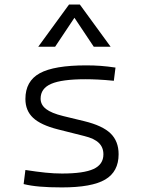

<svg xmlns="http://www.w3.org/2000/svg" viewBox="-20 -815 626 845"><path d="M252.9 9.8Q196.3 9.8 156 6.3Q115.7 2.9 84 -4.9L91.8 -66.9Q142.1 -59.1 180.2 -55.2Q218.3 -51.3 252.9 -51.3Q348.6 -51.3 391.8 -71.3Q435.1 -91.3 435.1 -135.7Q435.1 -166.5 415 -186Q395 -205.6 351.1 -216.3L234.9 -245.6Q159.7 -264.6 125.7 -296.4Q91.8 -328.1 91.8 -379.4Q91.8 -458 155 -492.7Q218.3 -527.3 359.4 -527.3Q393.6 -527.3 423.1 -525.1Q452.6 -522.9 488.3 -517.6L481 -459.5Q441.4 -463.4 411.9 -464.8Q382.3 -466.3 356.4 -466.3Q252 -466.3 205.3 -446Q158.7 -425.8 158.7 -380.9Q158.7 -354 182.4 -335.4Q206.1 -316.9 258.3 -304.2L351.1 -281.7Q431.2 -262.2 466.6 -227.8Q502 -193.4 502 -136.2Q502 -59.6 443.1 -24.9Q384.3 9.8 252.9 9.8ZM148.4 -609.4 283.7 -794.9H331.5L466.8 -609.4H392.6L307.6 -736.8L222.7 -609.4Z"/></svg>

Font: Cascadia Code NF Light
Style: Regular
Weight: 300
Monospace: yes
Designer: Aaron Bell
Foundry: Saja Typeworks
Version: Version 2404.023; ttfautohint (v1.8.4)